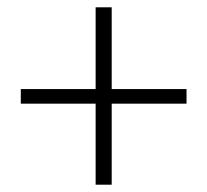

<svg xmlns="http://www.w3.org/2000/svg" viewBox="-20 -628 568 526"><path d="M242 -122V-344H37V-384H242V-608H286V-384H491V-344H286V-122Z"/></svg>

Font: Noto Sans TC ExtraLight
Style: Regular
Weight: 250
Designer: Ryoko NISHIZUKA  (kana, bopomofo & ideographs); Paul D. Hunt (Latin, Greek & Cyrillic); Sandoll Communications , Soo-you
Foundry: Adobe
Version: Version 2.004-H2;hotconv 1.0.118;makeotfexe 2.5.65603